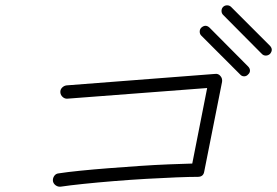

<svg xmlns="http://www.w3.org/2000/svg" viewBox="-20 -862 1042 722"><path d="M208 -160Q198 -159 189.5 -165Q181 -171 179 -181Q178 -192 184 -200.5Q190 -209 200 -210Q232 -215 281.5 -220Q331 -225 389 -229.5Q447 -234 505.5 -238Q564 -242 615.5 -244Q667 -246 703 -247L759 -531L234 -491Q224 -490 216 -497Q208 -504 207 -514Q206 -525 213.5 -532.5Q221 -540 231 -541L788 -584Q801 -586 809 -576Q817 -567 815 -554L748 -217Q745 -197 724 -197Q694 -197 643 -195Q592 -193 531 -189.5Q470 -186 408.5 -181Q347 -176 294 -170.5Q241 -165 208 -160ZM883 -582 737 -728Q731 -734 731 -743Q731 -752 737 -758Q753 -772 768 -758L913 -612Q920 -605 920 -596.5Q920 -588 913 -582Q907 -575 898 -575Q889 -575 883 -582ZM965 -659 819 -806Q813 -812 813 -821Q813 -830 819 -836Q825 -842 834 -842Q843 -842 849 -836L995 -690Q1009 -675 995 -659Q988 -653 979.5 -653Q971 -653 965 -659Z"/></svg>

Font: Zen Kurenaido
Style: Regular
Weight: 400
Designer: Yoshimichi Ohira
Foundry: Positype
Version: Version 1.001